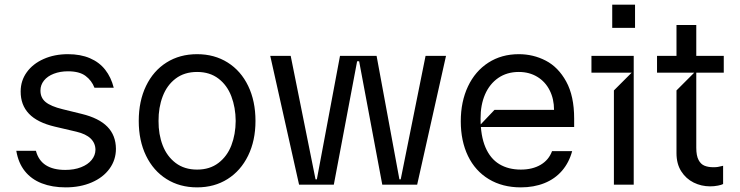

<svg xmlns="http://www.w3.org/2000/svg" viewBox="-20 -782 3132 813"><path d="M257.8 11.4Q201 11.4 157 -5.7Q112.9 -22.7 85.2 -57.4Q57.5 -92 49 -143.5H132.1Q142.8 -102.6 174 -82.6Q205.3 -62.5 256.4 -62.5Q294.4 -62.5 323.3 -73.9Q352.3 -85.2 368.1 -104.8Q383.9 -124.3 384.2 -147.7Q383.9 -176.1 363.8 -195.5Q343.8 -214.8 303.3 -224.4L212.4 -245.7Q138.1 -263.1 102.6 -300.4Q67.1 -337.7 67.5 -394.9Q67.5 -440.3 93.4 -476.2Q119.3 -512.1 165 -532.3Q210.6 -552.6 267.8 -552.6Q321 -552.6 360.8 -535.5Q400.6 -518.5 425.6 -486.5Q450.6 -454.5 461.6 -410.5H380Q368.3 -441.1 342.2 -460.6Q316.1 -480.1 267.8 -480.1Q234.7 -480.1 207.9 -469.8Q181.1 -459.5 166.2 -440.9Q151.3 -422.2 151.3 -399.1Q150.9 -368.3 173.1 -350Q195.3 -331.7 245 -319.6L326 -299.7Q398.8 -282 434.7 -245.4Q470.5 -208.8 470.9 -152Q470.9 -105.1 443.9 -67.8Q416.9 -30.5 368.4 -9.6Q320 11.4 257.8 11.4Z M814.6 11.4Q741.1 11.4 685.2 -23.8Q629.3 -58.9 598.4 -122.7Q567.5 -186.4 567.5 -269.9Q567.5 -354 598.4 -418.1Q629.3 -482.2 685.2 -517.4Q741.1 -552.6 814.6 -552.6Q887.8 -552.6 943.9 -517.4Q1000 -482.2 1030.9 -418.1Q1061.8 -354 1061.8 -269.9Q1061.8 -186.4 1030.5 -122.7Q999.3 -58.9 943.5 -23.8Q887.8 11.4 814.6 11.4ZM814.6 -63.9Q868.3 -63.9 905 -92Q941.8 -120 959.7 -166.5Q977.6 -213.1 978 -269.9Q977.6 -326.7 959.7 -373.9Q941.8 -421.2 905 -449.2Q868.3 -477.3 814.6 -477.3Q760.7 -477.3 723.7 -449.2Q686.8 -421.2 668.9 -373.9Q650.9 -326.7 651.3 -269.9Q650.9 -213.1 668.9 -166.5Q686.8 -120 723.7 -92Q760.7 -63.9 814.6 -63.9Z M1246.4 0 1124.3 -545.5H1210.9L1316.1 -22.7H1321.7L1419.7 -545.5H1574.6L1671.2 -22.7H1676.8L1782 -545.5H1868.6L1746.4 0H1598.7L1500.7 -522.7H1492.2L1393.5 0Z M2185.4 11.4Q2107.6 11.4 2049.9 -23.4Q1992.2 -58.2 1961.6 -121.6Q1931.1 -185 1931.1 -268.5Q1931.1 -351.6 1961.6 -416.2Q1992.2 -480.8 2047.9 -516.7Q2103.7 -552.6 2176.8 -552.6Q2238.3 -552.6 2291 -525.2Q2343.8 -497.9 2377.5 -436.8Q2411.2 -375.7 2411.2 -279.8V-244.3H2005L2073.9 -316.8H2326Q2326 -362.9 2307.5 -399.5Q2289.1 -436.1 2255.1 -456.7Q2221.2 -477.3 2176.8 -477.3Q2126.8 -477.3 2090 -452.1Q2053.3 -426.8 2033.9 -382.3Q2014.6 -337.7 2014.9 -279.8Q2014.9 -206.7 2035.5 -158.4Q2056.1 -110.1 2094.3 -87Q2132.5 -63.9 2185.4 -63.9Q2234.7 -63.9 2269.4 -84.3Q2304 -104.8 2317.5 -142H2402.7Q2389.6 -93.4 2359.6 -58.8Q2329.5 -24.1 2285 -6.4Q2240.4 11.4 2185.4 11.4Z M2579.5 0V-399.1L2654.8 -474.4H2484.4V-545.5H2663.4V0ZM2572.4 -664.1V-762.1H2669V-664.1Z M2987.2 7.1Q2949.9 7.1 2917.4 -8.9Q2884.9 -24.9 2864.7 -56.5Q2844.5 -88.1 2844.5 -133.5V-399.1L2919.7 -474.4L2844.5 -509.9V-676.1H2928.3V-156.2Q2928.3 -122.9 2937.9 -104.8Q2947.4 -86.6 2963.2 -80.3Q2979 -73.9 3000.7 -73.9Q3012.1 -73.9 3019.4 -75.1Q3026.6 -76.3 3039.8 -79.5L3041.9 -80.3V-2.8Q3036.2 0.7 3020.1 3.9Q3003.9 7.1 2987.2 7.1ZM2762.1 -474.4V-545.5H3044.7V-474.4Z"/></svg>

Font: Riot Sans
Style: Regular
Weight: 400
Designer: Rasmus Andersson
Foundry: rsms
Version: Version 3.005